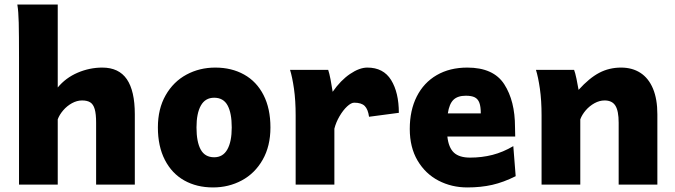

<svg xmlns="http://www.w3.org/2000/svg" viewBox="-20 -801 2930 833"><path d="M230.5 0H62.5V-551.8Q62.5 -651.4 61.3 -702.1Q60.1 -752.9 55.2 -781.2H230.5V-421.4Q265.1 -463.4 316.9 -485.6Q368.7 -507.8 423.8 -507.8Q495.6 -507.8 530.3 -457.3Q564.9 -406.7 564.9 -305.2V0H397V-268.6Q397 -306.6 390.9 -327.6Q384.8 -348.6 371.6 -356.9Q358.4 -365.2 335.9 -365.2Q314 -365.2 292.2 -353.3Q270.5 -341.3 254.2 -322.3Q237.8 -303.2 230.5 -283.2Z M914.1 -507.8Q984.9 -507.8 1039.1 -477.5Q1093.3 -447.3 1123.3 -388.7Q1153.3 -330.1 1153.3 -248Q1153.3 -167 1119.6 -107.9Q1085.9 -48.8 1029.1 -18.3Q972.2 12.2 904.3 12.2Q833.5 12.2 779.5 -18.1Q725.6 -48.3 695.3 -107.2Q665 -166 665 -248Q665 -329.1 698.7 -387.9Q732.4 -446.8 789.1 -477.3Q845.7 -507.8 914.1 -507.8ZM909.2 -118.7Q947.3 -118.7 966.3 -152.6Q985.4 -186.5 985.4 -248Q985.4 -310.5 967.3 -343.8Q949.2 -377 909.2 -377Q870.6 -377 851.6 -343.3Q832.5 -309.6 832.5 -248Q832.5 -185.5 850.8 -152.1Q869.1 -118.7 909.2 -118.7Z M1262.7 0V-300.3Q1262.7 -365.2 1255.4 -416.3Q1248 -467.3 1238.3 -498H1403.8Q1408.7 -484.4 1414.3 -455.3Q1419.9 -426.3 1423.3 -402.8Q1458 -452.6 1498.8 -480.2Q1539.6 -507.8 1573.7 -507.8Q1643.6 -507.8 1677 -453.6Q1710.4 -399.4 1710.4 -311.5L1581.1 -294.4Q1576.7 -326.7 1562.5 -341.1Q1548.3 -355.5 1516.6 -355.5Q1503.4 -355.5 1485.8 -339.1Q1468.3 -322.8 1452.9 -296.4Q1437.5 -270 1430.7 -242.7V0Z M1920.9 -208.5Q1926.3 -160.2 1949.5 -138.7Q1972.7 -117.2 2019.5 -117.2Q2070.3 -117.2 2116.2 -128.9Q2162.1 -140.6 2207 -167L2217.3 -36.6Q2165 -10.3 2115.7 1Q2066.4 12.2 2007.3 12.2Q1939.5 12.2 1882.6 -17.3Q1825.7 -46.9 1791.7 -104.2Q1757.8 -161.6 1757.8 -241.7Q1757.8 -322.3 1788.1 -382.3Q1818.4 -442.4 1874.8 -475.1Q1931.2 -507.8 2007.3 -507.8Q2121.1 -507.8 2167.7 -435.5Q2214.4 -363.3 2214.4 -249.5Q2214.8 -229 2215.3 -208.5ZM2065.9 -309.1Q2065.9 -338.4 2059.8 -355Q2053.7 -371.6 2039.8 -378.7Q2025.9 -385.7 2001 -385.7Q1965.8 -385.7 1947.5 -368.2Q1929.2 -350.6 1922.9 -309.1Z M2664.1 -268.6Q2664.1 -319.8 2649.9 -342.5Q2635.7 -365.2 2603 -365.2Q2581.1 -365.2 2559.3 -353.3Q2537.6 -341.3 2521.2 -322.3Q2504.9 -303.2 2497.6 -283.2V0H2329.6V-300.3Q2329.6 -365.2 2322.3 -416.3Q2314.9 -467.3 2305.2 -498H2470.7Q2475.6 -485.4 2481.2 -458.7Q2486.8 -432.1 2490.2 -411.1Q2536.6 -462.4 2579.8 -485.1Q2623 -507.8 2674.8 -507.8Q2723.1 -507.8 2758.5 -484.9Q2793.9 -461.9 2813 -416.5Q2832 -371.1 2832 -305.2V0H2664.1Z"/></svg>

Font: Lesson One Extra
Style: Regular
Weight: 800
Designer: But Ko, Victor Gaultney, Annie Olsen, Julie Remington, Don Collingsworth, Eric Hays, Becca Hirsbrunner
Version: Version 1.100